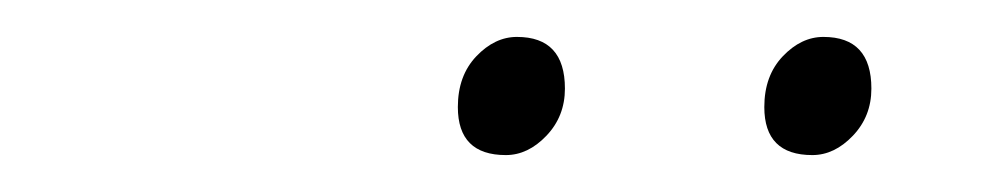

<svg xmlns="http://www.w3.org/2000/svg" viewBox="-20 -686 544 104"><path d="M254 -602Q228 -602 228 -628Q228 -645 238 -655.5Q248 -666 260 -666Q286 -666 286 -638Q286 -623 276 -612.5Q266 -602 254 -602ZM420 -602Q394 -602 394 -628Q394 -645 404 -655.5Q414 -666 426 -666Q452 -666 452 -638Q452 -623 442 -612.5Q432 -602 420 -602Z"/></svg>

Font: TypoPRO Source Sans Pro
Style: Italic
Weight: 200
Italic angle: -11°
Designer: Paul D. Hunt
Foundry: Adobe Systems Incorporated
Version: Version 1.075;PS 2.000;hotconv 1.0.86;makeotf.lib2.5.63406